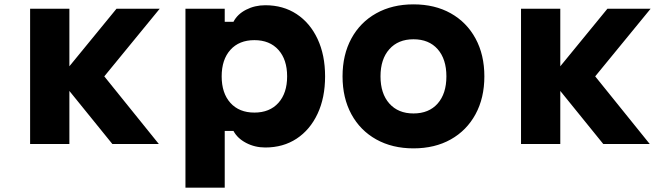

<svg xmlns="http://www.w3.org/2000/svg" viewBox="-20 -660 3040 880"><path d="M495 0 252 -300 514 -620H712L458 -310L708 0ZM118 0V-620H298V0Z M830 200V-620H1010V-560H1050Q1068 -595 1108 -615.5Q1148 -636 1196 -636Q1278 -636 1339.5 -595.5Q1401 -555 1435.5 -481.5Q1470 -408 1470 -310Q1470 -212 1435.5 -138.5Q1401 -65 1339.5 -24.5Q1278 16 1196 16Q1148 16 1108 -5Q1068 -26 1050 -60H1010V200ZM1146 -144Q1216 -144 1256 -188.5Q1296 -233 1296 -310Q1296 -387 1256 -431.5Q1216 -476 1146 -476Q1076 -476 1036 -431.5Q996 -387 996 -310Q996 -233 1036 -188.5Q1076 -144 1146 -144Z M1875 20Q1778 20 1704.5 -21Q1631 -62 1590.5 -136.5Q1550 -211 1550 -310Q1550 -409 1590.5 -483.5Q1631 -558 1704.5 -599Q1778 -640 1875 -640Q1973 -640 2046 -599Q2119 -558 2159.5 -483.5Q2200 -409 2200 -310Q2200 -211 2159.5 -136.5Q2119 -62 2046 -21Q1973 20 1875 20ZM1875 -140Q1946 -140 1986 -185.5Q2026 -231 2026 -310Q2026 -389 1986 -434.5Q1946 -480 1875 -480Q1805 -480 1764.5 -434.5Q1724 -389 1724 -310Q1724 -231 1764.5 -185.5Q1805 -140 1875 -140Z M2745 0 2502 -300 2764 -620H2962L2708 -310L2958 0ZM2368 0V-620H2548V0Z"/></svg>

Font: Martian Mono SemiExpanded ExtraBold
Style: Regular
Weight: 800
Width: 6
Designer: Roman Shamin
Foundry: Evil Martians
Version: Version 1.000